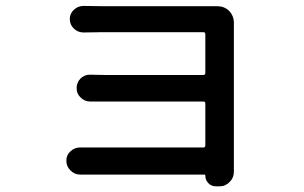

<svg xmlns="http://www.w3.org/2000/svg" viewBox="-20 -573 1040 657"><path d="M780.3 14.6Q780.3 35.2 766.6 48.8Q752 64.5 732.4 64.5H717.8Q703.1 64.5 692.9 53.7Q682.6 43 682.6 28.3Q682.6 24.4 678.7 24.4H291Q277.3 24.4 255.9 24.4Q254.9 24.4 253.9 24.4Q235.4 24.4 221.7 10.7Q207 -2.9 207 -23.4Q207 -43 221.7 -55.7Q235.4 -68.4 253.9 -68.4Q254.9 -68.4 255.9 -68.4Q273.4 -68.4 291 -68.4H675.8Q682.6 -68.4 682.6 -75.2V-218.8Q682.6 -225.6 675.8 -225.6H340.8Q305.7 -225.6 289.1 -225.6Q289.1 -225.6 289.1 -225.6Q269.5 -225.6 255.9 -239.3Q242.2 -252 242.2 -271.5Q242.2 -291 255.9 -304.7Q269.5 -317.4 287.1 -317.4Q288.1 -317.4 289.1 -317.4Q318.4 -316.4 339.8 -316.4H675.8Q682.6 -316.4 682.6 -323.2V-456.1Q682.6 -462.9 675.8 -462.9H330.1Q304.7 -462.9 267.6 -461.9Q266.6 -461.9 265.6 -461.9Q247.1 -461.9 233.4 -474.6Q218.8 -488.3 218.8 -507.8Q218.8 -527.3 233.4 -540Q247.1 -552.7 265.6 -552.7Q266.6 -552.7 267.6 -552.7Q298.8 -551.8 330.1 -551.8H712.9Q717.8 -551.8 723.6 -551.8Q723.6 -551.8 723.6 -551.8Q747.1 -551.8 763.7 -536.1Q780.3 -518.6 780.3 -495.1V3.9Z"/></svg>

Font: Gen Jyuu Gothic Medium
Style: Regular
Weight: 500
Designer: [Source Han Sans]
Ryoko NISHIZUKA  (kana & ideographs); Paul D. Hunt (Latin, Greek & Cyrillic); Wenlong ZHANG  (bopomofo
Version: Version 1.002.20150607